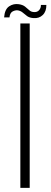

<svg xmlns="http://www.w3.org/2000/svg" viewBox="-43 -914 246 934"><path d="M56 0V-800H101.5V0ZM156 -890H182.5Q183 -858.5 165 -841Q147 -823.5 119 -826Q100.5 -827.5 89.2 -835.5Q78 -843.5 68.5 -852Q59 -860.5 45 -863.5Q33 -865.5 19.2 -858.8Q5.5 -852 3 -829.5H-23Q-20 -869 1.5 -883.2Q23 -897.5 49 -893.5Q68 -890.5 79 -881.8Q90 -873 98.8 -864.8Q107.5 -856.5 120 -855.5Q137 -853.5 146.8 -864Q156.5 -874.5 156 -890Z"/></svg>

Font: Big Shoulders Stencil Display Light
Style: Regular
Weight: 300
Designer: Patric King
Foundry: XO Type Co
Version: Version 1.000